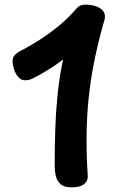

<svg xmlns="http://www.w3.org/2000/svg" viewBox="-20 -794 508 825"><path d="M121 -457Q113 -453 104.5 -451Q96 -449 87 -449Q71 -449 59 -462.5Q47 -476 40.5 -495.5Q34 -515 34 -530Q34 -546 42 -555.5Q50 -565 60 -571Q107 -595 152 -624Q197 -653 237 -686.5Q277 -720 308 -757Q317 -767 326 -770.5Q335 -774 349 -774Q369 -774 388 -768.5Q407 -763 419 -751.5Q431 -740 431 -723Q431 -713 427.5 -703Q424 -693 421 -681Q400 -605 384.5 -528Q369 -451 360.5 -368Q352 -285 352 -191Q352 -138 353.5 -103.5Q355 -69 357 -38Q358 -27 352 -15.5Q346 -4 330.5 3.5Q315 11 287 11Q256 11 240.5 -2.5Q225 -16 220 -37.5Q215 -59 215 -83Q215 -167 217.5 -239Q220 -311 226.5 -378Q233 -445 245.5 -511Q258 -577 277 -649L313 -594Q268 -549 222.5 -517.5Q177 -486 121 -457Z"/></svg>

Font: Playpen Sans SemiBold
Style: Regular
Weight: 600
Designer: Laura Meseguer, Veronika Burian, José Scaglione
Foundry: TypeTogether
Version: Version 1.001